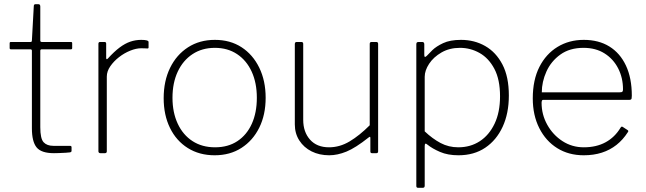

<svg xmlns="http://www.w3.org/2000/svg" viewBox="-20 -730 3080 915"><path d="M179 -495Q172 -495 172 -488V-124Q172 -69 188 -52Q204 -35 234 -35H313Q317 -35 319 -33.5Q321 -32 321 -28V-11Q321 -6 315 -4Q309 -3 292.5 -2Q276 -1 260 -0.5Q244 0 237 0Q177 0 154.5 -27.5Q132 -55 132 -119V-488Q132 -495 125 -495H32Q26 -495 26 -501V-524Q26 -530 32 -530H126Q132 -530 132 -537L141 -700Q141 -710 149 -710H163Q172 -710 172 -699V-537Q172 -530 179 -530H318Q324 -530 324 -524V-501Q324 -495 318 -495Z M458 0Q454 0 451.5 -2.5Q449 -5 449 -9V-521Q449 -530 457 -530H478Q486 -530 486 -522V-454Q486 -449 488 -448Q490 -447 494 -451Q524 -484 550 -503.5Q576 -523 601 -531.5Q626 -540 653 -540Q688 -540 688 -530V-504Q688 -499 683 -499Q679 -499 672.5 -499.5Q666 -500 653 -500Q629 -500 600.5 -488.5Q572 -477 547 -457.5Q522 -438 505.5 -414Q489 -390 489 -365V-9Q489 0 480 0H458Z M1003 10Q930 10 875 -24.5Q820 -59 790 -120.5Q760 -182 760 -262Q760 -344 790.5 -406.5Q821 -469 876 -504.5Q931 -540 1004 -540Q1077 -540 1131 -505Q1185 -470 1215.5 -407.5Q1246 -345 1246 -264Q1246 -183 1215.5 -121.5Q1185 -60 1130.5 -25Q1076 10 1003 10ZM1005 -28Q1067 -28 1111.5 -57.5Q1156 -87 1180 -140Q1204 -193 1204 -264Q1204 -335 1179.5 -388.5Q1155 -442 1110 -472Q1065 -502 1004 -502Q943 -502 897.5 -472Q852 -442 827 -388.5Q802 -335 802 -264Q802 -194 827 -140.5Q852 -87 897.5 -57.5Q943 -28 1005 -28Z M1548 -28Q1599 -28 1646 -56Q1693 -84 1742 -133V-521Q1742 -530 1751 -530H1773Q1782 -530 1782 -521V-9Q1782 0 1774 0H1753Q1745 0 1745 -8V-72Q1745 -77 1743.5 -78Q1742 -79 1737 -75Q1674 -25 1631 -7.5Q1588 10 1549 10Q1502 10 1465 -8.5Q1428 -27 1406.5 -60.5Q1385 -94 1385 -137V-520Q1385 -530 1394 -530H1416Q1425 -530 1425 -521V-159Q1425 -101 1457.5 -64.5Q1490 -28 1548 -28Z M1992 -530Q2002 -530 2002 -519V-468Q2002 -460 2005 -459Q2008 -458 2014 -464Q2022 -473 2040.5 -491Q2059 -509 2092 -524.5Q2125 -540 2177 -540Q2241 -540 2292.5 -510.5Q2344 -481 2374.5 -422.5Q2405 -364 2405 -275Q2405 -190 2375.5 -126Q2346 -62 2292.5 -26Q2239 10 2165 10Q2114 10 2077 -6Q2040 -22 2018 -40Q2010 -47 2007 -45Q2004 -43 2004 -33V155Q2004 165 1995 165H1972Q1964 165 1964 156V-518Q1964 -525 1966.5 -527.5Q1969 -530 1976 -530H1992ZM2004 -104Q2041 -69 2079.5 -48.5Q2118 -28 2164 -28Q2222 -28 2266.5 -57Q2311 -86 2337 -140.5Q2363 -195 2363 -271Q2363 -351 2336 -402Q2309 -453 2265.5 -477.5Q2222 -502 2172 -502Q2122 -502 2084 -480Q2046 -458 2025 -426Q2004 -394 2004 -364V-104Z M2561 -240Q2561 -184 2588 -135.5Q2615 -87 2660.5 -57.5Q2706 -28 2762 -28Q2822 -28 2866 -52Q2910 -76 2937 -121Q2940 -126 2942.5 -126.5Q2945 -127 2948 -125L2971 -110Q2977 -106 2972 -100Q2949 -64 2918 -39.5Q2887 -15 2848 -2.5Q2809 10 2762 10Q2690 10 2635.5 -24Q2581 -58 2550 -119.5Q2519 -181 2519 -261Q2519 -349 2550.5 -411Q2582 -473 2637 -506.5Q2692 -540 2762 -540Q2833 -540 2884 -508.5Q2935 -477 2963 -417.5Q2991 -358 2991 -274Q2991 -268 2990 -261Q2989 -254 2978 -254H2567Q2564 -254 2562.5 -249.5Q2561 -245 2561 -240ZM2932 -290Q2943 -290 2946 -293Q2949 -296 2949 -304Q2949 -359 2926 -404Q2903 -449 2861 -475.5Q2819 -502 2761 -502Q2695 -502 2650.5 -470Q2606 -438 2584 -389Q2562 -340 2562 -290Z"/></svg>

Font: Libre Franklin Thin
Style: Regular
Weight: 100
Designer: Pablo Impallari, Rodrigo Fuenzalida, Nhung Nguyen
Foundry: Impallari Type
Version: Version 3.000